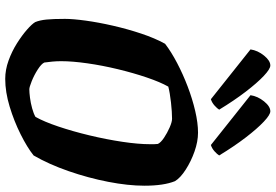

<svg xmlns="http://www.w3.org/2000/svg" viewBox="-176 -854 1030 717"><g transform="rotate(90 338.5 -495.0)"><path d="M274 0Q240 0 205.5 -12.5Q171 -25 141 -44Q111 -63 90 -81.5Q69 -100 62 -112Q55 -129 52.5 -154Q50 -179 50 -223Q50 -253 56.5 -300.5Q63 -348 75.5 -402.5Q88 -457 105 -508Q122 -559 143 -597Q173 -620 215 -642Q257 -664 303 -681.5Q349 -699 394 -709.5Q439 -720 475 -720Q508 -720 545 -707Q582 -694 613 -674Q644 -654 656 -634Q673 -592 673 -520Q673 -459 658.5 -384.5Q644 -310 618.5 -236.5Q593 -163 560 -106Q530 -82 481 -57.5Q432 -33 377.5 -16.5Q323 0 274 0ZM313 -90Q325 -90 344.5 -92.5Q364 -95 384 -100.5Q404 -106 416 -113Q434 -145 452 -198.5Q470 -252 485 -314.5Q500 -377 509 -437Q518 -497 518 -541Q518 -549 518 -556Q518 -563 517 -570Q512 -581 494 -593Q476 -605 455.5 -614Q435 -623 423 -623Q398 -623 362 -619Q326 -615 303 -609Q286 -579 269 -529Q252 -479 238 -421Q224 -363 216 -307Q208 -251 208 -209Q208 -192 209.5 -176Q211 -160 213 -146Q218 -135 239 -121.5Q260 -108 282.5 -99Q305 -90 313 -90ZM521 -768 335 -916Q339 -943 358 -966.5Q377 -990 395 -990Q408 -990 434 -965.5Q460 -941 493 -898Q526 -855 560 -799Q556 -792 545 -782Q534 -772 521 -768ZM350 -768 164 -916Q168 -943 187 -966.5Q206 -990 224 -990Q237 -990 263 -965.5Q289 -941 322 -898Q355 -855 389 -799Q385 -792 374 -782Q363 -772 350 -768Z"/></g></svg>

Font: Texturina 72pt 72pt Black
Style: Italic
Weight: 900
Italic angle: -11°
Designer: Guillermo Torres Carreño
Foundry: Omnibus-Type
Version: Version 1.002; ttfautohint (v1.8.3)